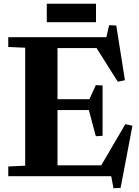

<svg xmlns="http://www.w3.org/2000/svg" viewBox="-20 -938 739 1022"><path d="M24 -52 114 -56V-684L24 -688V-740H546L561 -804L599 -802L645 -511L607 -503L494 -682H286V-410H456L490 -485L526 -483V-215L490 -213L453 -352H286V-58H519L647 -277L685 -269L622 62L584 64L572 0H24ZM491 -918V-820H229V-918Z"/></svg>

Font: Minipax
Style: Bold
Weight: 700
Designer: Raphaël Ronot, Igor Stepanchenko (Cyrillic)
Foundry: steppetype
Version: Version 1.002